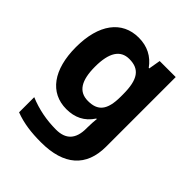

<svg xmlns="http://www.w3.org/2000/svg" viewBox="-217 -692 1067 1067"><g transform="rotate(45 316.5 -158.0)"><path d="M255 -556C124 -556 45 -451 45 -272C45 -95 122 10 251 10C316 10 369 -14 406 -71H410C408 -52 406 -26 406 -4V7C406 90 368 131 291 131C216 131 145 117 78 89V208C141 232 205 240 282 240C462 240 555 157 555 1V-546H429L417 -476H413C375 -529 322 -556 255 -556ZM302 -435C382 -435 416 -388 416 -271V-253C416 -145 380 -107 304 -107C231 -107 197 -161 197 -270C197 -380 232 -435 302 -435Z"/></g></svg>

Font: Noto Traditional Nushu
Style: Bold
Weight: 700
Designer: LIU Zhao
Foundry: LiuZhao Studio
Version: Version 2.003